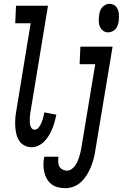

<svg xmlns="http://www.w3.org/2000/svg" viewBox="-20 -765 645 1008"><path d="M147 8Q126 8 108.5 -1Q91 -10 80.5 -26.5Q70 -43 65.5 -62.5Q61 -82 60 -102.5Q59 -123 60.5 -144Q62 -165 66 -186L141 -643H60L64 -735H232L139 -171Q137 -158 136.5 -145Q136 -132 136.5 -119.5Q137 -107 143.5 -95.5Q150 -84 162 -84Q171 -84 178.5 -91Q186 -98 190.5 -106Q195 -114 198.5 -122.5Q202 -131 204.5 -139.5Q207 -148 209 -157Q211 -166 213 -175L276 -163Q272 -144 267 -126Q262 -108 255 -90.5Q248 -73 238 -56Q228 -39 214.5 -24.5Q201 -10 183 -1Q165 8 147 8ZM548 -595Q538 -595 529 -599Q520 -603 513.5 -610.5Q507 -618 503.5 -627.5Q500 -637 499 -647Q498 -657 498.5 -667.5Q499 -678 501 -688Q502 -699 506 -709Q510 -719 517.5 -727.5Q525 -736 535 -740.5Q545 -745 555 -745Q565 -745 574.5 -741Q584 -737 590 -729.5Q596 -722 599.5 -712.5Q603 -703 604 -693Q605 -683 604.5 -672.5Q604 -662 603 -652Q601 -641 597.5 -631Q594 -621 586.5 -612.5Q579 -604 568.5 -599.5Q558 -595 548 -595ZM323 223Q303 223 283.5 218Q264 213 249.5 201.5Q235 190 226 174Q217 158 212.5 139Q208 120 208 100.5Q208 81 212 60V58H287V59Q285 72 285.5 85Q286 98 291.5 108.5Q297 119 308.5 125Q320 131 332 131Q344 131 355.5 123Q367 115 374 105Q381 95 386.5 83Q392 71 395.5 59.5Q399 48 402 36Q405 24 407 12L480 -428H398L402 -520H571L480 27Q477 49 471 70.5Q465 92 456.5 113Q448 134 435.5 154Q423 174 406 190Q389 206 367 214.5Q345 223 323 223Z"/></svg>

Font: Iosevka Semibold Extended
Style: Italic
Weight: 600
Width: 7
Italic angle: -9°
Monospace: yes
Designer: Belleve Invis
Foundry: Belleve Invis
Version: Version 32.5.0; ttfautohint (v1.8.4)